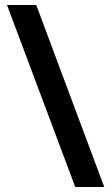

<svg xmlns="http://www.w3.org/2000/svg" viewBox="-20 -741 444 768"><path d="M125 -721 397 7H281L8 -721Z"/></svg>

Font: Noto Sans Lao UI ExtCond
Style: Bold
Weight: 700
Width: 2
Designer: Monotype Design Team
Foundry: Monotype Imaging Inc.
Version: Version 2.000; ttfautohint (v1.8.4.7-5d5b)